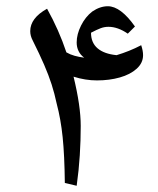

<svg xmlns="http://www.w3.org/2000/svg" viewBox="-20 -596 506 616"><path d="M226 0 188 -9Q187 -98 181 -156Q175 -214 162 -263Q155 -296 145.5 -325.5Q136 -355 121.5 -388.5Q107 -422 85 -466Q77 -481 77 -496Q77 -538 131 -568Q150 -534 165.5 -499Q181 -464 193 -428Q205 -421 219.5 -417Q234 -413 250 -411Q226 -429 226 -460Q226 -486 240 -514Q254 -542 276 -559Q301 -576 326 -576Q367 -576 413 -511L390 -488Q358 -510 328 -510Q315 -510 303 -505.5Q291 -501 272 -491Q272 -459 293 -441Q314 -423 354 -419Q374 -425 394 -433Q414 -441 433 -451Q439 -433 439 -419Q439 -394 418.5 -375.5Q398 -357 364.5 -347.5Q331 -338 291 -338Q254 -338 216 -350Q239 -256 239 -192Q239 -146 236 -98Q233 -50 226 0Z"/></svg>

Font: Noto Naskh Arabic
Style: Regular
Weight: 400
Designer: Monotype Design Team, David Williams, Mohamad Dakak and Nizar Qandah
Foundry: Monotype Imaging Inc.
Version: Version 2.013